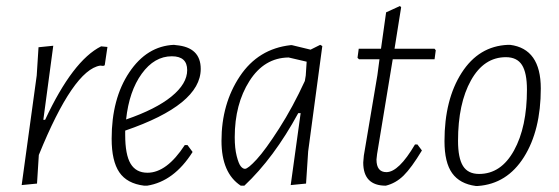

<svg xmlns="http://www.w3.org/2000/svg" viewBox="-20 -611 1859 638"><path d="M157 -459 124 -213H130Q222 -410 316 -457L337 -455L328 -394L323 -392L313 -393Q224 -379 109 -96L103 -1L52 4L102 -360L108 -454Z M620 -106Q558 -8 469 6H459Q402 -1 376.5 -38.5Q351 -76 351 -150Q351 -283 409.5 -370.5Q468 -458 558 -462L565 -461Q647 -454 647 -382Q647 -263 396 -177V-163Q396 -97 414 -67Q432 -37 470 -37Q534 -37 594 -129H603ZM551 -424Q493 -424 451 -366Q409 -308 399 -214Q498 -248 550 -290.5Q602 -333 602 -378Q602 -424 551 -424Z M946 -461H950L1012 -446L1044 -462L1051 -458L1004 -108L997 -1L946 4L979 -235H971Q890 -86 792 6H780Q716 -36 716 -143Q716 -266 777 -357.5Q838 -449 946 -461ZM760 -155Q760 -118 766.5 -92.5Q773 -67 780 -58.5Q787 -50 794 -50Q804 -50 833 -81.5Q862 -113 907.5 -184Q953 -255 993 -342L996 -360L999 -406L939 -420Q858 -419 809 -342Q760 -265 760 -155Z M1262 6Q1187 6 1187 -71L1189 -94L1234 -361L1241 -414H1173L1168 -419L1172 -449H1246L1263 -570L1309 -591L1313 -587L1291 -449H1424L1428 -444L1424 -414H1285L1233 -99L1231 -81Q1231 -39 1264 -39Q1305 -39 1359 -131H1367L1382 -111Q1347 -53 1321 -27.5Q1295 -2 1262 6Z M1668 -462H1675Q1777 -449 1777 -317Q1777 -178 1721 -89Q1665 0 1568 7H1561Q1508 0 1482.5 -35.5Q1457 -71 1457 -142Q1457 -280 1514 -369Q1571 -458 1668 -462ZM1661 -421Q1588 -421 1545 -344Q1502 -267 1502 -143Q1502 -86 1518.5 -59.5Q1535 -33 1572 -33Q1645 -33 1688 -111Q1731 -189 1731 -313Q1731 -369 1714.5 -395Q1698 -421 1661 -421Z"/></svg>

Font: Alegreya Sans Light
Style: Italic
Weight: 300
Italic angle: -7°
Designer: Juan Pablo del Peral
Foundry: Huerta Tipografica
Version: Version 2.007